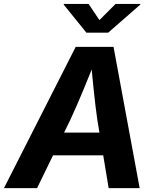

<svg xmlns="http://www.w3.org/2000/svg" viewBox="-42 -969 808 989"><path d="M-21.6 0 347.9 -727.5H542.8L677.4 0H517.7L459.5 -351Q450 -416.5 441.4 -498.6Q432.8 -580.8 424.7 -676.2H457.1Q419.1 -582.8 385.4 -500.9Q351.6 -418.9 319.8 -351L149 0ZM161.8 -168.8 181 -285.8H569.1L549.8 -168.8ZM414.3 -948.7 470.1 -865.6 553.4 -948.7H681.1L680.4 -945.1L515.3 -800.8H403L286.2 -945.1L287 -948.7Z"/></svg>

Font: Inter Variable
Style: Italic
Weight: 400
Italic angle: -9.39999°
Designer: Rasmus Andersson
Foundry: rsms
Version: Version 4.001;git-9221beed3